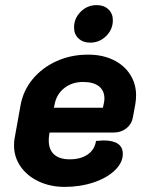

<svg xmlns="http://www.w3.org/2000/svg" viewBox="-20 -723 574 752"><path d="M35 -153Q35 -171 37 -180L60 -308Q70 -367 107.5 -412.5Q145 -458 201.5 -483.5Q258 -509 325 -509Q381 -509 423.5 -488.5Q466 -468 489.5 -431.5Q513 -395 513 -349Q513 -333 510 -315L500 -261Q495 -236 474.5 -220Q454 -204 426 -204H174L172 -190Q171 -184 171 -172Q171 -137 192 -118Q213 -99 253 -99Q296 -99 323.5 -118Q351 -137 356 -171Q378 -173 385 -173Q461 -173 461 -120Q461 -86 430 -56Q399 -26 346.5 -8.5Q294 9 233 9Q177 9 131.5 -12.5Q86 -34 60.5 -71Q35 -108 35 -153ZM383 -301 386 -315Q389 -327 389 -337Q389 -368 367.5 -385Q346 -402 305 -402Q263 -402 232.5 -378.5Q202 -355 194 -315L191 -301ZM270 -615Q270 -651 296 -677Q322 -703 359 -703Q387 -703 404.5 -686.5Q422 -670 422 -644Q422 -608 396 -582Q370 -556 333 -556Q305 -556 287.5 -572.5Q270 -589 270 -615Z"/></svg>

Font: K2D ExtraBold
Style: Italic
Weight: 800
Italic angle: -10°
Designer: Katatrad Aksorn Co.,Ltd.
Foundry: Cadson Demak Co.,Ltd.
Version: Version 1.000; ttfautohint (v1.6)